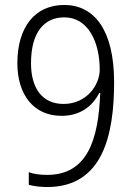

<svg xmlns="http://www.w3.org/2000/svg" viewBox="-20 -744 540 774"><path d="M170 10C394 10 440 -199 440 -413C440 -624 359 -724 239 -724C121 -724 50 -635 50 -489C50 -363 115 -277 228 -277C303 -277 352 -315 380 -369H384C377 -184 334 -39 170 -39C144 -39 116 -42 96 -50V1C115 7 149 10 170 10ZM236 -325C150 -325 105 -389 105 -489C105 -614 158 -674 239 -674C337 -674 382 -572 382 -463C382 -401 329 -325 236 -325Z"/></svg>

Font: Noto Sans Devanagari UI SemiCondensed Light
Style: Regular
Weight: 300
Width: 4
Designer: Jelle Bosma - Monotype Design Team
Foundry: Monotype Imaging Inc.
Version: Version 2.004